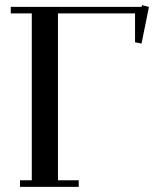

<svg xmlns="http://www.w3.org/2000/svg" viewBox="-20 -729 655 749"><path d="M22 -676.8V-702.1H532.2L534.2 -709L561 -702.1L532.2 -559.1L506.8 -564V-676.8H206.1V-25.9H287.1V0H58.1V-25.9H104V-676.8Z"/></svg>

Font: Dehuti Alt
Style: Bold
Weight: 700
Version: Version 1.2